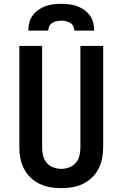

<svg xmlns="http://www.w3.org/2000/svg" viewBox="-20 -975 640 1003"><path d="M300 8Q271 8 242 3Q213 -2 187 -14.5Q161 -27 140 -47Q119 -67 105.5 -93Q92 -119 86.5 -147.5Q81 -176 81 -205V-735H200V-205Q200 -184 205 -162.5Q210 -141 224 -124.5Q238 -108 258.5 -100.5Q279 -93 300 -93Q321 -93 341.5 -100.5Q362 -108 376 -124.5Q390 -141 395 -162.5Q400 -184 400 -205V-735H519V-205Q519 -176 513.5 -147.5Q508 -119 494.5 -93Q481 -67 460 -47Q439 -27 413 -14.5Q387 -2 358 3Q329 8 300 8ZM128 -815Q128 -836 133 -856.5Q138 -877 150.5 -894Q163 -911 180.5 -923.5Q198 -936 217.5 -943Q237 -950 258 -952.5Q279 -955 300 -955Q321 -955 342 -952.5Q363 -950 382.5 -943Q402 -936 419.5 -923.5Q437 -911 449.5 -894Q462 -877 467 -856.5Q472 -836 472 -815H368Q368 -827 362.5 -838Q357 -849 346.5 -855.5Q336 -862 324 -864.5Q312 -867 300 -867Q288 -867 276 -864.5Q264 -862 253.5 -855.5Q243 -849 237.5 -838Q232 -827 232 -815Z"/></svg>

Font: Zed Sans Extended
Style: Bold
Weight: 700
Width: 7
Designer: Belleve Invis
Foundry: Belleve Invis
Version: Version 1.0.0; ttfautohint (v1.8.4)